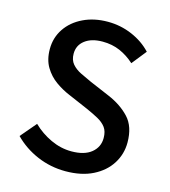

<svg xmlns="http://www.w3.org/2000/svg" viewBox="-113 -840 834 944"><g transform="rotate(15 304.0 -368.0)"><path d="M307 14Q231 14 163 -15Q95 -44 45 -95L113 -175Q153 -136 204.5 -112Q256 -88 310 -88Q376 -88 411.5 -117Q447 -146 447 -192Q447 -226 432 -246Q417 -266 390.5 -280.5Q364 -295 330 -310L228 -354Q192 -369 157.5 -393.5Q123 -418 100.5 -455.5Q78 -493 78 -547Q78 -605 109 -651Q140 -697 195 -723.5Q250 -750 320 -750Q385 -750 443.5 -725Q502 -700 542 -657L483 -583Q449 -614 409 -631.5Q369 -649 320 -649Q264 -649 230.5 -623.5Q197 -598 197 -555Q197 -523 214 -503Q231 -483 258.5 -469.5Q286 -456 315 -443L416 -400Q482 -372 524 -327Q566 -282 566 -201Q566 -142 535 -93Q504 -44 446 -15Q388 14 307 14Z"/></g></svg>

Font: Source Han Sans Medium
Style: Regular
Weight: 500
Designer: Ryoko NISHIZUKA Ë•øÂ°öÊ∂ºÂ≠ê (kana, bopomofo & ideographs); Paul D. Hunt (Latin, Greek & Cyrillic); Sandoll Communicatio
Foundry: Adobe
Version: Version 2.004;hotconv 1.0.118;makeotfexe 2.5.65603